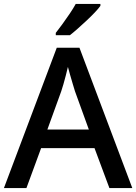

<svg xmlns="http://www.w3.org/2000/svg" viewBox="-20 -961 696 981"><path d="M539 0 463 -204H190L115 0H0L270 -717H386L656 0ZM363 -495Q360 -506 352.5 -529.5Q345 -553 338 -579Q331 -605 327 -619Q322 -598 316 -574.5Q310 -551 304 -530.5Q298 -510 293 -495L222 -299H434ZM493 -931Q483 -917 464 -897Q445 -877 422 -855.5Q399 -834 377 -814.5Q355 -795 337 -781H265V-793Q280 -812 299 -838Q318 -864 336.5 -891.5Q355 -919 367 -941H493Z"/></svg>

Font: Noto Sans Syriac Eastern Medium
Style: Regular
Weight: 500
Designer: Patrick Giasson and the Monotype Design Team
Foundry: Monotype Imaging Inc.
Version: Version 3.001